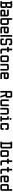

<svg xmlns="http://www.w3.org/2000/svg" viewBox="5156 -5880 724 11075"><g transform="rotate(90 5517.5 -342.0)"><path d="M48.8 -683.6H341.8Q439.5 -683.6 439.5 -585.9V-390.6L390.6 -341.8L439.5 -293V-97.7Q439.5 0 341.8 0H48.8V-97.7H97.7V-585.9H48.8ZM341.8 -585.9H195.3V-390.6H341.8ZM341.8 -293H195.3V-97.7H341.8Z M927.7 0H634.8Q537.1 0 537.1 -97.7V-195.3Q537.1 -293 634.8 -293H830.1V-390.6H537.1V-488.3H830.1Q927.7 -488.3 927.7 -390.6ZM634.8 -97.7H830.1V-195.3H634.8Z M1025.4 -683.6H1123V-488.3H1318.4Q1416 -488.3 1416 -390.6V-122.1Q1416 0 1318.4 0H1123Q1025.4 0 1025.4 -97.7ZM1318.4 -390.6H1123V-97.7H1318.4Z M1611.3 -488.3H1806.6Q1904.3 -488.3 1904.3 -390.6V-293Q1904.3 -195.3 1806.6 -195.3H1611.3V-97.7H1904.3V0H1611.3Q1513.7 0 1513.7 -97.7V-390.6Q1513.7 -488.3 1611.3 -488.3ZM1806.6 -390.6H1611.3V-293H1806.6Z M2002 -683.6H2099.6V0H2002Z M2197.3 -195.3H2294.9V-97.7H2490.2V-293H2294.9Q2197.3 -293 2197.3 -390.6V-585.9Q2197.3 -683.6 2294.9 -683.6H2490.2Q2587.9 -683.6 2587.9 -585.9V-488.3H2490.2V-585.9H2294.9V-390.6H2490.2Q2587.9 -390.6 2587.9 -293V-97.7Q2587.9 0 2490.2 0H2294.9Q2197.3 0 2197.3 -97.7Z M2880.9 0Q2783.2 0 2783.2 -97.7V-390.6H2685.5V-488.3H2783.2V-683.6H2880.9V-488.3H2978.5V-390.6H2880.9V-97.7H3076.2V0Z M3466.8 0H3271.5Q3173.8 0 3173.8 -97.7V-390.6Q3173.8 -488.3 3271.5 -488.3H3466.8Q3564.5 -488.3 3564.5 -390.6V-97.7Q3564.5 0 3466.8 0ZM3466.8 -97.7V-390.6H3271.5V-97.7Z M3955.1 -390.6H3759.8V0H3662.1V-390.6Q3662.1 -488.3 3759.8 -488.3H3955.1Q4052.7 -488.3 4052.7 -390.6V0H3955.1Z M4248 -488.3H4443.4Q4541 -488.3 4541 -390.6V-293Q4541 -195.3 4443.4 -195.3H4248V-97.7H4541V0H4248Q4150.4 0 4150.4 -97.7V-390.6Q4150.4 -488.3 4248 -488.3ZM4443.4 -390.6H4248V-293H4443.4Z M5419.9 -293H5322.3V0H5224.6V-585.9Q5224.6 -683.6 5322.3 -683.6H5517.6Q5615.2 -683.6 5615.2 -585.9V-390.6Q5615.2 -293 5517.6 -293L5615.2 0H5517.6ZM5517.6 -390.6V-585.9H5322.3V-390.6Z M6005.9 -488.3H6103.5V-97.7Q6103.5 0 6005.9 0H5810.5Q5712.9 0 5712.9 -97.7V-488.3H5810.5V-97.7H6005.9Z M6494.1 -390.6H6298.8V0H6201.2V-390.6Q6201.2 -488.3 6298.8 -488.3H6494.1Q6591.8 -488.3 6591.8 -390.6V0H6494.1Z M6787.1 -537.1V-634.8H6884.8V-537.1ZM6689.5 0V-97.7H6787.1V-390.6H6689.5V-488.3H6884.8V-97.7H6982.4V0Z M7373 0H7177.7Q7080.1 0 7080.1 -97.7V-390.6Q7080.1 -488.3 7177.7 -488.3H7373Q7470.7 -488.3 7470.7 -390.6V-293H7373V-390.6H7177.7V-97.7H7373V-195.3H7470.7V-97.7Q7470.7 0 7373 0Z M8154.3 0V-97.7H8203.1V-585.9H8154.3V-683.6H8447.3Q8544.9 -683.6 8544.9 -585.9V-97.7Q8544.9 0 8447.3 0ZM8447.3 -97.7V-585.9H8300.8V-97.7Z M8935.5 0H8740.2Q8642.6 0 8642.6 -97.7V-390.6Q8642.6 -488.3 8740.2 -488.3H8935.5Q9033.2 -488.3 9033.2 -390.6V-97.7Q9033.2 0 8935.5 0ZM8935.5 -97.7V-390.6H8740.2V-97.7Z M9326.2 0Q9228.5 0 9228.5 -97.7V-390.6H9130.9V-488.3H9228.5V-683.6H9326.2V-488.3H9423.8V-390.6H9326.2V-97.7H9521.5V0Z M9814.5 0Q9716.8 0 9716.8 -97.7V-390.6H9619.1V-488.3H9716.8V-683.6H9814.5V-488.3H9912.1V-390.6H9814.5V-97.7H10009.8V0Z M10205.1 -488.3H10400.4Q10498 -488.3 10498 -390.6V-293Q10498 -195.3 10400.4 -195.3H10205.1V-97.7H10498V0H10205.1Q10107.4 0 10107.4 -97.7V-390.6Q10107.4 -488.3 10205.1 -488.3ZM10400.4 -390.6H10205.1V-293H10400.4Z M10986.3 -97.7Q10986.3 0 10888.7 0H10693.4Q10595.7 0 10595.7 -122.1V-390.6Q10595.7 -488.3 10693.4 -488.3H10888.7V-683.6H10986.3ZM10693.4 -97.7H10888.7V-390.6H10693.4Z"/></g></svg>

Font: BabelStone Runic Dotted
Style: Regular
Weight: 400
Designer: Andrew West
Foundry: BabelStone
Version: Version 3.003 March 14, 2022